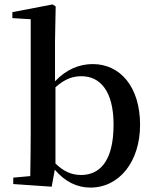

<svg xmlns="http://www.w3.org/2000/svg" viewBox="-20 -833 698 869"><path d="M389 16C522 16 614 -104 614 -268C614 -441 523 -543 400 -543C339 -543 280 -519 229 -465V-647L232 -804L218 -813L36 -778V-751L119 -746V-232C119 -177 118 -93 117 -36L40 -29V0L214 12L228 -65C275 -9 331 16 389 16ZM231 -438C277 -479 313 -488 349 -488C433 -488 494 -421 494 -269C494 -95 425 -41 347 -41C305 -41 269 -56 231 -93Z"/></svg>

Font: Noto Serif CJK SC SemiBold
Style: Regular
Weight: 600
Designer: Ryoko NISHIZUKA 西塚涼子 (kana & ideographs); Frank Grießhammer (Latin, Greek & Cyrillic); Wenlong ZHANG 张文龙 (bopomofo); San
Foundry: Adobe
Version: Version 2.001;hotconv 1.1.0;makeotfexe 2.6.0